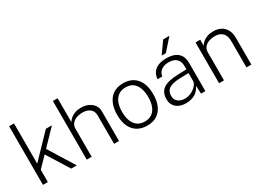

<svg xmlns="http://www.w3.org/2000/svg" viewBox="-28 -1420 2856 2107"><g transform="rotate(-30 1400.0 -366.5)"><path d="M512.5 0H441.5L267 -280L146 -156V0H84V-743H146V-233.5L419 -517H496L310.5 -325Z M638.5 0V-743H698.5V-440.5Q711.5 -463.5 735.2 -483Q759 -502.5 792.2 -514Q825.5 -525.5 867 -525.5Q918 -525.5 958.8 -507Q999.5 -488.5 1023.5 -455Q1047.5 -421.5 1047.5 -377V0H985V-360.5Q985 -413 949.8 -442Q914.5 -471 855 -471Q814 -471 778.8 -458.2Q743.5 -445.5 722.2 -419.5Q701 -393.5 701 -353.5V0Z M1402.5 10Q1333.5 10 1282 -19.8Q1230.5 -49.5 1201.8 -108.8Q1173 -168 1173 -256.5Q1173 -338 1198.8 -398.8Q1224.5 -459.5 1275.5 -493.2Q1326.5 -527 1403 -527Q1471.5 -527 1522.5 -496.8Q1573.5 -466.5 1601.8 -406.5Q1630 -346.5 1630 -256.5Q1630 -177 1604.8 -117Q1579.5 -57 1529.2 -23.5Q1479 10 1402.5 10ZM1403 -42.5Q1454 -42.5 1490.8 -67Q1527.5 -91.5 1547.2 -139.5Q1567 -187.5 1567 -258Q1567 -321 1549.8 -369.8Q1532.5 -418.5 1496.2 -446.2Q1460 -474 1403 -474Q1351.5 -474 1314 -449.8Q1276.5 -425.5 1256.2 -377.2Q1236 -329 1236 -258Q1236 -195 1253.8 -146.5Q1271.5 -98 1308.5 -70.2Q1345.5 -42.5 1403 -42.5Z M1895.5 10Q1845 10 1807 -7.5Q1769 -25 1748.2 -57.5Q1727.5 -90 1727.5 -135.5Q1727.5 -222 1785.2 -262.8Q1843 -303.5 1973.5 -307.5L2081 -311V-356.5Q2081 -411 2048.2 -443.5Q2015.5 -476 1947 -476Q1895 -475.5 1858.2 -451.5Q1821.5 -427.5 1812.5 -375.5H1753Q1756 -422.5 1779 -456.5Q1802 -490.5 1845.2 -508.8Q1888.5 -527 1950 -527Q2010.5 -527 2053.5 -508.5Q2096.5 -490 2119.2 -452.5Q2142 -415 2142 -359V0H2087L2083 -101.5Q2051.5 -39 2001.8 -14.5Q1952 10 1895.5 10ZM1911 -40Q1941 -40 1970.8 -50.8Q2000.5 -61.5 2025.5 -80Q2050.5 -98.5 2065.8 -121.2Q2081 -144 2081 -168V-264L1991 -262Q1918.5 -261 1874.5 -248.2Q1830.5 -235.5 1810.2 -209.2Q1790 -183 1790 -141Q1790 -93.5 1823.5 -66.8Q1857 -40 1911 -40ZM2024.5 -723H2104L1974 -577.5H1921.5Z M2315.5 0V-517H2375V-441Q2388 -464 2411.8 -483.5Q2435.5 -503 2468.8 -514.5Q2502 -526 2543.5 -526Q2593.5 -526 2634.8 -505.8Q2676 -485.5 2700.2 -443.8Q2724.5 -402 2724.5 -336.5V0H2662.5V-332.5Q2662.5 -403.5 2627 -437.2Q2591.5 -471 2532 -471Q2491.5 -471 2456 -458.2Q2420.5 -445.5 2399.2 -419.5Q2378 -393.5 2378 -353.5V0Z"/></g></svg>

Font: Public Sans Thin ExtraLight
Style: Regular
Weight: 250
Version: Version 1.007